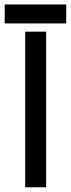

<svg xmlns="http://www.w3.org/2000/svg" viewBox="-41 -836 310 841"><path d="M-20.5 -756.8V-759.8V-761.7V-767.6V-772.5V-778.3V-783.2V-791V-798.8V-816.4H249V-798.8V-795.9V-792V-784.2V-775.4V-770.5V-764.6V-757.8V-751V-733.4H-20.5V-751V-753.9ZM93.8 -697.3H96.7H100.6H106.4H112.3H119.1H127H134.8H142.6H161.1V-15.6H142.6H139.6H136.7H127H117.2H110.4H103.5H95.7H87.9H69.3V-697.3H87.9H90.8Z"/></svg>

Font: LeFont
Style: Default
Weight: 400
Designer: Leryon MEDIA
Version: Version 1.0